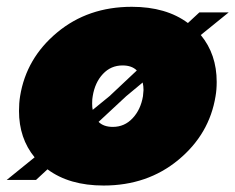

<svg xmlns="http://www.w3.org/2000/svg" viewBox="-45 -537 702 573"><path d="M363.3 -326.7Q348.3 -341.7 320.8 -341.7Q285.8 -341.7 262.1 -316.2Q238.3 -290.8 231.7 -250Q230 -242.5 230 -228.3Q230 -215.8 231.7 -209.2L281.7 -250ZM380.8 -290.8 331.7 -250 249.2 -173.3Q264.2 -158.3 291.7 -158.3Q326.7 -158.3 350.8 -184.2Q375 -210 381.7 -250Q383.3 -263.3 383.3 -268.3Q383.3 -280 380.8 -290.8ZM550 -500H637.5L554.2 -432.5Q601.7 -375 601.7 -292.5Q601.7 -269.2 598.3 -250Q580 -136.7 487.5 -60Q395 16.7 264.2 16.7Q161.7 16.7 96.7 -31.7L62.5 0H-25L58.3 -67.5Q11.7 -124.2 11.7 -205.8Q11.7 -230 15 -250Q33.3 -363.3 125.4 -440Q217.5 -516.7 348.3 -516.7Q450.8 -516.7 515.8 -468.3Z"/></svg>

Font: BoonTook
Style: Italic
Weight: 400
Italic angle: -9°
Designer: Sungsit Sawaiwan
Foundry: FontUni
Version: Version 3.0